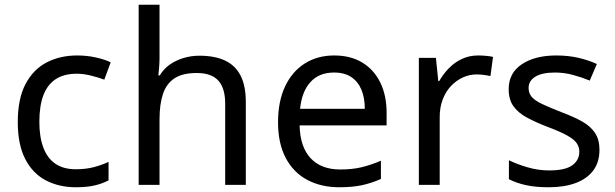

<svg xmlns="http://www.w3.org/2000/svg" viewBox="-20 -780 2594 810"><path d="M300 10Q229 10 173.5 -19Q118 -48 86.5 -109Q55 -170 55 -265Q55 -364 88 -426Q121 -488 177.5 -517Q234 -546 306 -546Q347 -546 385 -537.5Q423 -529 447 -517L420 -444Q396 -453 364 -461Q332 -469 304 -469Q250 -469 215 -446Q180 -423 163 -378Q146 -333 146 -266Q146 -202 163 -157Q180 -112 214 -89Q248 -66 299 -66Q343 -66 376.5 -75Q410 -84 438 -97V-19Q411 -5 378.5 2.5Q346 10 300 10Z M653 -537Q653 -518 651.5 -498Q650 -478 648 -462H654Q671 -490 697 -508Q723 -526 755 -535.5Q787 -545 821 -545Q886 -545 929.5 -524.5Q973 -504 995 -461Q1017 -418 1017 -349V0H930V-343Q930 -408 901 -440Q872 -472 810 -472Q750 -472 716 -449.5Q682 -427 667.5 -383.5Q653 -340 653 -277V0H565V-760H653Z M1390 -546Q1459 -546 1508.5 -516Q1558 -486 1584.5 -431.5Q1611 -377 1611 -304V-251H1244Q1246 -160 1290.5 -112.5Q1335 -65 1415 -65Q1466 -65 1505.5 -74.5Q1545 -84 1587 -102V-25Q1546 -7 1506 1.5Q1466 10 1411 10Q1335 10 1276.5 -21Q1218 -52 1185.5 -113.5Q1153 -175 1153 -264Q1153 -352 1182.5 -415Q1212 -478 1265.5 -512Q1319 -546 1390 -546ZM1389 -474Q1326 -474 1289.5 -433.5Q1253 -393 1246 -321H1519Q1519 -367 1505 -401Q1491 -435 1462.5 -454.5Q1434 -474 1389 -474Z M1997 -546Q2012 -546 2029.5 -544.5Q2047 -543 2060 -540L2049 -459Q2036 -462 2020.5 -464Q2005 -466 1991 -466Q1960 -466 1932 -453Q1904 -440 1882 -416.5Q1860 -393 1847.5 -360Q1835 -327 1835 -286V0H1747V-536H1819L1829 -438H1833Q1850 -468 1874 -492.5Q1898 -517 1929 -531.5Q1960 -546 1997 -546Z M2509 -148Q2509 -96 2483 -61Q2457 -26 2409 -8Q2361 10 2295 10Q2239 10 2198.5 1Q2158 -8 2127 -24V-104Q2159 -88 2204.5 -74.5Q2250 -61 2297 -61Q2364 -61 2394 -82.5Q2424 -104 2424 -140Q2424 -160 2413 -176Q2402 -192 2373.5 -208Q2345 -224 2292 -244Q2240 -264 2203 -284Q2166 -304 2146 -332Q2126 -360 2126 -404Q2126 -472 2181.5 -509Q2237 -546 2327 -546Q2376 -546 2418.5 -536.5Q2461 -527 2498 -510L2468 -440Q2434 -454 2397 -464Q2360 -474 2321 -474Q2267 -474 2238.5 -456.5Q2210 -439 2210 -409Q2210 -387 2223 -371.5Q2236 -356 2266.5 -341.5Q2297 -327 2348 -307Q2399 -288 2435 -268Q2471 -248 2490 -219.5Q2509 -191 2509 -148Z"/></svg>

Font: Noto Sans Oriya
Style: Regular
Weight: 400
Designer: Amélie Bonet and Sol Matas
Foundry: Google LLC
Version: Version 2.006